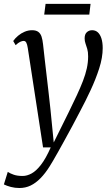

<svg xmlns="http://www.w3.org/2000/svg" viewBox="-58 -720 570 988"><path d="M85 -472.5Q82 -492 77.2 -500.8Q72.5 -509.5 63.5 -509.5Q56.5 -509.5 46 -504.8Q35.5 -500 22.5 -487.5L10 -509Q20 -523.5 35.2 -536.2Q50.5 -549 69 -556.8Q87.5 -564.5 107 -564.5Q127.5 -564.5 139 -556Q150.5 -547.5 155.8 -531.5Q161 -515.5 163.5 -492.5Q168 -451 172.8 -409.2Q177.5 -367.5 182.5 -326Q187.5 -284.5 192.2 -242.5Q197 -200.5 201.5 -158.5L218.5 13L295.5 -142.5Q319 -190 337.2 -229.5Q355.5 -269 368.8 -303.2Q382 -337.5 388.8 -368.5Q395.5 -399.5 395.5 -430Q395.5 -453 391 -468.2Q386.5 -483.5 382 -496Q377.5 -508.5 377.5 -522.5Q377.5 -544 388.8 -554.2Q400 -564.5 416 -564.5Q433.5 -564.5 445.5 -553.5Q457.5 -542.5 464 -521.8Q470.5 -501 470.5 -472.5Q470.5 -424 452.5 -368Q434.5 -312 408.2 -255.8Q382 -199.5 355.5 -150Q334.5 -109 314 -71.2Q293.5 -33.5 275.2 0Q257 33.5 241.5 60.8Q226 88 214.8 107.5Q203.5 127 197.5 136Q175 172 150.5 197Q126 222 99.5 234.8Q73 247.5 42 247.5Q19 247.5 -2 242Q-23 236.5 -38 229L-18 164.5Q-5 173 13.2 179.2Q31.5 185.5 58.5 185.5Q81 185.5 104.8 172.5Q128.5 159.5 153.2 127.5Q178 95.5 203 38.5H163.5ZM176.5 -700H408L401.5 -645H169.5Z"/></svg>

Font: Merriweather 24pt SemiCondensed Light
Style: Italic
Weight: 300
Width: 4
Italic angle: -7.8°
Designer: Eben Sorkin
Foundry: Eben Sorkin
Version: Version 2.101